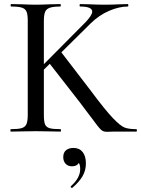

<svg xmlns="http://www.w3.org/2000/svg" viewBox="-20 -645 692 941"><path d="M35 -613Q32 -613 32 -619Q32 -625 35 -625L85 -624Q129 -622 155 -622Q183 -622 227 -624L276 -625Q278 -625 278 -619Q278 -613 276 -613Q241 -613 224 -607Q207 -601 201 -586.5Q195 -572 195 -542V-81Q195 -50 200.5 -36Q206 -22 222.5 -17Q239 -12 276 -12Q279 -12 279 -6Q279 0 276 0Q244 0 226 -1L155 -2L85 -1Q66 0 33 0Q31 0 31 -6Q31 -12 33 -12Q69 -12 86 -17Q103 -22 109.5 -36.5Q116 -51 116 -81V-544Q116 -574 110 -588Q104 -602 87.5 -607.5Q71 -613 35 -613ZM218 -340 278 -392 426 -199Q496 -105 533 -66.5Q570 -28 590.5 -20Q611 -12 648 -12Q651 -12 651 -6Q651 0 648 0H536L505 1Q491 1 483.5 -3Q476 -7 466.5 -18Q457 -29 435 -59Q426 -70 411 -90.5Q396 -111 370 -145ZM432 -588Q432 -613 373 -613Q370 -613 370 -619Q370 -625 373 -625L417 -624Q457 -622 493 -622Q529 -622 567 -624L606 -625Q609 -625 609 -619Q609 -613 606 -613Q564 -613 515 -592Q466 -571 425 -531L168 -277L143 -278L400 -537Q432 -571 432 -588ZM333 276Q329 276 327 272.5Q325 269 328 267Q373 227 373 184Q373 163 366.5 154Q360 145 348 142L369 132Q371 151 361 160.5Q351 170 332 170Q313 170 301.5 157.5Q290 145 290 125Q290 102 304 91Q318 80 340 80Q369 80 385 100Q401 120 401 156Q401 191 384 219.5Q367 248 335 275Z"/></svg>

Font: Cormorant Garamond Medium
Style: Regular
Weight: 500
Designer: Christian Thalmann (Catharsis Fonts)
Foundry: Catharsis Fonts
Version: Version 4.000